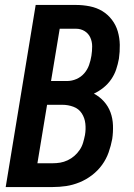

<svg xmlns="http://www.w3.org/2000/svg" viewBox="-20 -755 540 775"><path d="M3 0 124 -735H287Q315 -735 342.5 -729.5Q370 -724 392.5 -710.5Q415 -697 431.5 -675.5Q448 -654 455.5 -628Q463 -602 463.5 -574Q464 -546 460 -518Q456 -496 449 -475Q442 -454 429 -435Q416 -416 398 -401.5Q380 -387 359 -377Q382 -365 399.5 -345.5Q417 -326 426 -301.5Q435 -277 436 -249Q437 -221 433 -194Q428 -167 418.5 -140Q409 -113 392 -89.5Q375 -66 351.5 -48Q328 -30 301 -19Q274 -8 247 -4Q220 0 192 0ZM251 -428Q270 -428 288.5 -436Q307 -444 320 -459Q333 -474 339.5 -492.5Q346 -511 349 -530Q352 -549 352 -568Q352 -587 344.5 -603.5Q337 -620 321.5 -629.5Q306 -639 287 -639H221L186 -428ZM131 -96H192Q208 -96 223 -98.5Q238 -101 253 -108Q268 -115 280.5 -126Q293 -137 302 -150.5Q311 -164 315.5 -179.5Q320 -195 323 -210Q327 -233 324.5 -256Q322 -279 310 -297.5Q298 -316 276.5 -324Q255 -332 232 -332H170Z"/></svg>

Font: Iosevka Curly Oblique
Style: Bold
Weight: 700
Italic angle: -9°
Monospace: yes
Designer: Belleve Invis
Foundry: Belleve Invis
Version: Version 11.1.0; ttfautohint (v1.8.3)